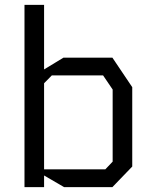

<svg xmlns="http://www.w3.org/2000/svg" viewBox="-20 -764 640 784"><path d="M80 -744V0H160V-47.5L241.5 0H439L520 -84V-408L439 -528.5H239L160 -480.5V-744ZM160 -424 191.5 -456H401L440 -398.5V-104L410 -72.5H160Z"/></svg>

Font: Kode
Style: Regular
Weight: 400
Monospace: yes
Designer: Isa Ozler
Foundry: Kadena LLC
Version: Version 1.000;gftools[0.9.28]